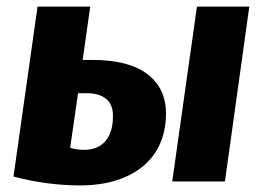

<svg xmlns="http://www.w3.org/2000/svg" viewBox="-20 -551 803 583"><path d="M503 0 578 -531H737L663 0ZM222 12Q176 12 124.5 5.5Q73 -1 21 -15L94 -531H254L231 -369H260Q371 -369 427.5 -326Q484 -283 484 -206Q484 -157 467 -117Q450 -77 417 -48.5Q384 -20 335 -4Q286 12 222 12ZM217 -268 193 -102Q214 -96 235 -96Q277 -96 300 -122.5Q323 -149 323 -199Q323 -234 302 -251Q281 -268 244 -268Z"/></svg>

Font: Szlgxwxxxixliatcpuztgldltzi
Style: Regular
Weight: 700
Italic angle: -8°
Designer: Carrois Corporate & Edenspiekermann
Foundry: Carrois Corporate GbR & Edenspiekermann AG
Version: Version 2.001